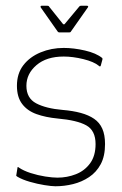

<svg xmlns="http://www.w3.org/2000/svg" viewBox="-20 -644 424 669"><path d="M41 -60Q41 -62 42.5 -62Q44 -62 46 -60Q62 -49 87 -41Q112 -33 137.5 -29Q163 -25 180 -25Q214 -25 244.5 -37Q275 -49 294 -75Q313 -101 313 -142Q313 -189 281 -207Q249 -225 181 -231Q139 -235 107 -246.5Q75 -258 57 -282Q39 -306 39 -345Q39 -388 61.5 -417Q84 -446 121.5 -461.5Q159 -477 202 -477Q237 -477 276 -468Q315 -459 336 -442Q337 -441 337 -440Q337 -439 337 -437L331 -415Q329 -410 324 -415Q307 -429 270.5 -438Q234 -447 202 -447Q142 -447 107 -417Q72 -387 72 -345Q72 -302 106 -284Q140 -266 198 -261Q234 -258 261.5 -250.5Q289 -243 308 -230Q327 -217 336.5 -195.5Q346 -174 346 -142Q346 -100 331 -72Q316 -44 290.5 -27Q265 -10 234.5 -2.5Q204 5 173 5Q160 5 135 1Q110 -3 84 -10.5Q58 -18 41 -28Q38 -30 37 -31Q36 -32 37 -35ZM187 -531Q183 -531 181 -534L122 -618Q121 -620 121.5 -622Q122 -624 125 -624H145Q150 -624 151 -621L199 -561Q203 -557 206 -561L256 -621Q258 -624 262 -624H283Q286 -624 287 -622Q288 -620 286 -618L227 -534Q226 -531 221 -531Z"/></svg>

Font: Glory Thin Thin
Style: Regular
Weight: 250
Version: Version 1.011